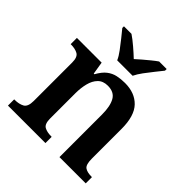

<svg xmlns="http://www.w3.org/2000/svg" viewBox="-202 -915 1065 1065"><g transform="rotate(45 330.0 -383.0)"><path d="M23 0V-49H27Q61 -49 83.5 -61.5Q106 -74 106 -119V-421Q106 -463 85 -475Q64 -487 31 -487H28V-536H222L234 -462H239Q260 -500 283.5 -518Q307 -536 334.5 -542Q362 -548 394 -548Q471 -548 515.5 -502Q560 -456 560 -354V-121Q560 -74 577.5 -61.5Q595 -49 629 -49H633V0H427V-334Q427 -399 407 -434.5Q387 -470 337 -470Q300 -470 278.5 -448Q257 -426 248 -390Q239 -354 239 -313V-115Q239 -72 259.5 -60.5Q280 -49 313 -49H317V0ZM274 -606Q264 -629 244 -655.5Q224 -682 203.5 -708Q183 -734 167 -753V-766H226Q250 -750 281 -723.5Q312 -697 334 -676Q349 -690 368.5 -706.5Q388 -723 407.5 -739Q427 -755 443 -766H502V-753Q487 -734 466 -708Q445 -682 425.5 -655.5Q406 -629 395 -606Z"/></g></svg>

Font: Noto Naskh Arabic SemiBold
Style: Regular
Weight: 600
Designer: Monotype Design Team, David Williams, Mohamad Dakak and Nizar Qandah
Foundry: Monotype Imaging Inc.
Version: Version 2.016